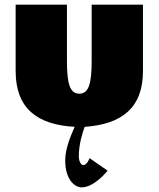

<svg xmlns="http://www.w3.org/2000/svg" viewBox="-20 -533 684 828"><path d="M261.2 158C261.2 245 304.6 275 332 275C387.8 275 444 203 444 203L366.3 149C366.3 149 355.8 179 339.4 179C330.4 179 319.9 165 319.9 140C319.9 89 336.2 38 345.2 14C505.3 3 596.5 -68 596.5 -226V-513H375.3V-269C375.3 -168 361 -129 322 -129C283 -129 268.7 -168 268.7 -269V-513H47.5V-226C47.5 -66 140 5 302 14C285.6 51 261.2 108 261.2 158Z"/></svg>

Font: Blink
Style: Wide
Weight: 400
Designer: Mew Too
Foundry: Cannot Into Space Fonts
Version: Version 001.000